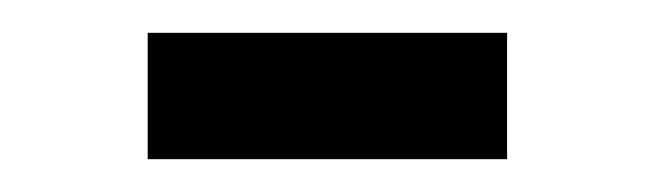

<svg xmlns="http://www.w3.org/2000/svg" viewBox="-20 -332 408 117"><path d="M70 -235V-312H289V-235Z"/></svg>

Font: Volkhov
Style: Italic
Weight: 400
Italic angle: -12°
Designer: Cyreal (www.cyreal.org)
Foundry: Cyreal (www.cyreal.org)
Version: Version 1.010